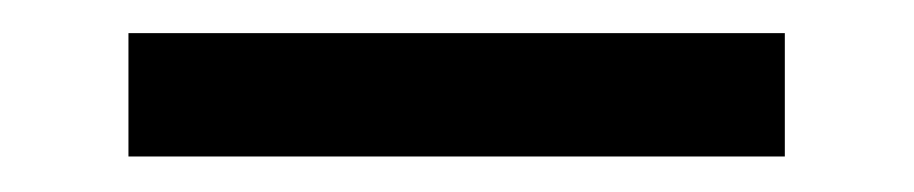

<svg xmlns="http://www.w3.org/2000/svg" viewBox="-20 45 538 113"><path d="M55.6 64.5H441.9V137.1H55.6Z"/></svg>

Font: Playfair Micro SmCond SmLight
Style: Regular
Weight: 360
Width: 4
Designer: Claus Eggers Sørensen
Foundry: Claus Eggers Sørensen
Version: Version 2.100;Glyphs 3.2 (3219)